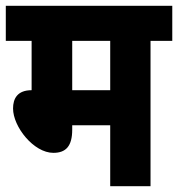

<svg xmlns="http://www.w3.org/2000/svg" viewBox="-20 -642 614 662"><path d="M499 -501H574V-622H0V-501H89V-331C40 -331 25 -302 25 -268C25 -205 96 -115 164 -115C208 -115 229 -139 229 -195V-210H360V0H499ZM360 -501V-331H229V-501Z"/></svg>

Font: Noto Sans Devanagari UI Condensed ExtraBold
Style: Regular
Weight: 800
Width: 3
Designer: Jelle Bosma - Monotype Design Team
Foundry: Monotype Imaging Inc.
Version: Version 2.004